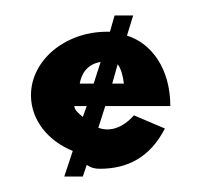

<svg xmlns="http://www.w3.org/2000/svg" viewBox="-20 -214 258 248"><path d="M153 -65C137 -47 120 -44 107 -49L116 -77H200C200 -125 176 -158 144 -168L152 -194H128L122 -173H118C64 -173 20 -136 20 -91C20 -59 42 -32 74 -19L63 14H87L92 -1C98 3 103 4 109 4C145 4 174 -11 193 -48ZM125 -106 132 -131C136 -126 139 -116 140 -106ZM101 -106H83C85 -118 92 -131 110 -134ZM92 -77 87 -63C82 -67 76 -72 76 -77Z"/></svg>

Font: Hussar Tani
Style: Dwa
Weight: 700
Foundry: Cannot Into Space Fonts
Version: Version 0.92